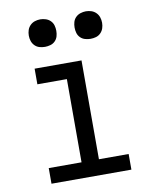

<svg xmlns="http://www.w3.org/2000/svg" viewBox="-83 -796 691 859"><g transform="rotate(-10 262.5 -366.5)"><path d="M81 0V-71H230V-449H96V-520H309V-71H444V0ZM366 -608Q354 -608 341.5 -611.5Q329 -615 320 -624Q311 -633 307.5 -645Q304 -657 304 -670Q304 -683 307.5 -695Q311 -707 320 -716Q329 -725 341.5 -729Q354 -733 366 -733Q379 -733 391 -729Q403 -725 412 -716Q421 -707 425 -695Q429 -683 429 -670Q429 -657 425 -645Q421 -633 412 -624Q403 -615 391 -611.5Q379 -608 366 -608ZM159 -608Q146 -608 134 -611.5Q122 -615 113 -624Q104 -633 100 -645Q96 -657 96 -670Q96 -683 100 -695Q104 -707 113 -716Q122 -725 134 -729Q146 -733 159 -733Q171 -733 183.5 -729Q196 -725 205 -716Q214 -707 217.5 -695Q221 -683 221 -670Q221 -657 217.5 -645Q214 -633 205 -624Q196 -615 183.5 -611.5Q171 -608 159 -608Z"/></g></svg>

Font: Iosevka Pride
Style: Regular
Weight: 400
Monospace: yes
Designer: Belleve Invis
Foundry: Belleve Invis
Version: Version 30.3.1; ttfautohint (v1.8.4)